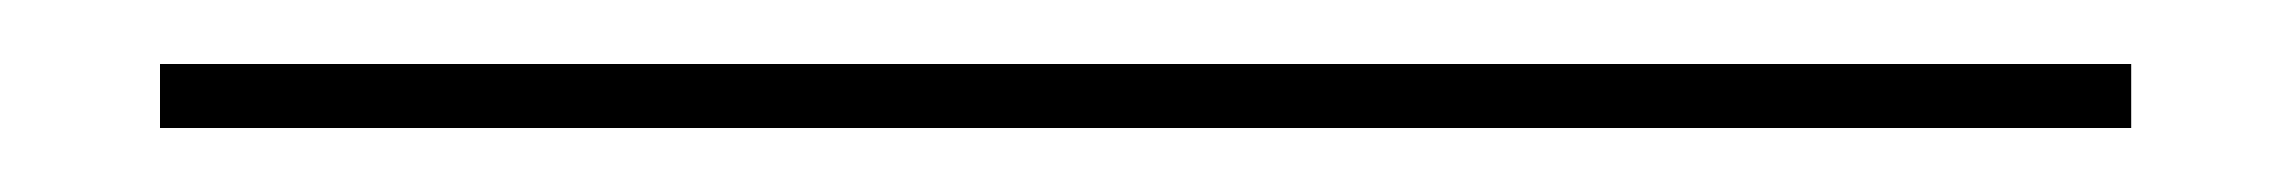

<svg xmlns="http://www.w3.org/2000/svg" viewBox="-20 20 716 60"><path d="M30 40H646V60H30Z"/></svg>

Font: Big Shoulders Stencil Text Thin
Style: Regular
Weight: 400
Version: Version 2.001